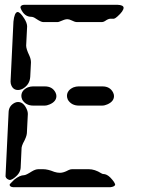

<svg xmlns="http://www.w3.org/2000/svg" viewBox="-20 -780 690 800"><path d="M3 -45 16 -315Q18 -340 42 -352Q49 -355 55 -355Q77 -355 90 -328Q96 -316 96 -305L92 -225Q91 -210 76 -183Q71 -172 70 -165L66 -80Q64 -55 34 -35Q25 -30 21 -30Q6 -33 3 -45ZM440 0H35Q21 -1 20 -10Q20 -13 37 -29Q39 -31 40 -32Q63 -50 80 -50Q88 -50 113 -66Q128 -75 140 -75H160Q179 -75 206 -64Q218 -60 230 -60Q245 -60 265 -71Q273 -75 280 -75H350Q375 -75 402 -58Q407 -55 410 -55Q425 -55 440 -40Q459 -20 460 -10Q457 -2 440 0ZM80 -760H470Q494 -759 495 -748Q495 -734 469 -711Q460 -703 455 -702H440Q431 -702 417 -692Q410 -688 405 -688H300Q292 -688 276 -696Q268 -700 260 -700Q250 -700 228 -690Q223 -688 220 -688H160Q151 -688 130 -702Q119 -710 110 -710Q82 -710 67 -743Q65 -748 65 -750Q67 -759 80 -760ZM24 -440 36 -690Q40 -728 53 -730Q64 -730 81 -703Q93 -684 93 -670L89 -590Q89 -576 102 -549Q109 -534 109 -520L106 -460Q104 -428 76 -411Q65 -405 55 -405Q32 -405 25 -431Q24 -435 24 -440ZM165 -340H119Q88 -340 73 -364Q69 -373 69 -380Q69 -404 96 -416Q107 -420 117 -420H167Q198 -420 211 -395Q215 -387 215 -380Q215 -357 187 -345Q176 -340 165 -340ZM405 -340H309Q278 -340 263 -364Q259 -373 259 -380Q259 -404 286 -416Q297 -420 307 -420H407Q438 -420 451 -395Q455 -387 455 -380Q455 -357 427 -345Q416 -340 405 -340ZM194 -420Q188 -420 194 -420Z"/></svg>

Font: Segment14
Style: Regular
Weight: 400
Monospace: yes
Designer: Paul Flo Williams
Foundry: His Deeds Are Dust
Version: Version 1.002